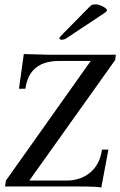

<svg xmlns="http://www.w3.org/2000/svg" viewBox="-20 -846 545 870"><path d="M279.8 -27.8Q345.7 -27.8 389.6 -64.9Q433.1 -102.1 441.9 -168H471.2L439 3.9Q427.7 -1 330.1 -1H2.9L6.8 -27.8L391.1 -569.8H248Q111.8 -569.8 95.2 -443.8H65.9L87.9 -601.1L194.8 -598.1H504.9L502 -574.2L112.8 -27.8ZM249 -672.9Q249 -676.8 269 -696.8L376 -805.2Q388.2 -818.4 394 -822.3Q399.9 -826.2 414.1 -826.2Q427.7 -826.2 446.3 -816.4Q464.8 -806.6 464.8 -799.8Q464.8 -794.9 455.1 -788.1L284.2 -674.8Q272.5 -666 260.7 -666Q249 -666 249 -672.9Z"/></svg>

Font: Unna-Italic
Style: Italic
Weight: 400
Italic angle: -8°
Designer: Jorge de Buen U.
Foundry: Omnibus-Type
Version: Version 2.006;PS 002.006;hotconv 1.0.70;makeotf.lib2.5.58329